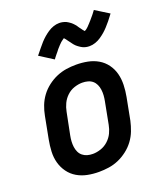

<svg xmlns="http://www.w3.org/2000/svg" viewBox="-143 -870 842 979"><g transform="rotate(-20 278.0 -380.5)"><path d="M225 12Q193 12 163 6Q133 0 107.5 -15Q82 -30 64.5 -54Q47 -78 39 -107Q31 -136 32.5 -168Q34 -200 40 -231L63 -351Q68 -378 78 -404Q88 -430 105 -453Q122 -476 145.5 -494Q169 -512 195 -523Q221 -534 247.5 -538Q274 -542 301 -542Q333 -542 363.5 -536Q394 -530 419.5 -515Q445 -500 462.5 -476Q480 -452 487.5 -423Q495 -394 494 -362Q493 -330 487 -299L464 -179Q458 -152 448 -126Q438 -100 421 -77Q404 -54 380.5 -36Q357 -18 331.5 -7Q306 4 279 8Q252 12 225 12ZM227 -85Q248 -85 270.5 -92.5Q293 -100 311 -116.5Q329 -133 339 -154Q349 -175 353 -197L376 -317Q379 -332 380 -347.5Q381 -363 379 -378Q377 -393 371 -406Q365 -419 354.5 -428Q344 -437 329.5 -441Q315 -445 299 -445Q278 -445 255.5 -437.5Q233 -430 215.5 -413.5Q198 -397 188 -376Q178 -355 174 -333L150 -213Q147 -198 146 -182.5Q145 -167 147 -152Q149 -137 155 -124Q161 -111 172 -102Q183 -93 197 -89Q211 -85 227 -85ZM209 -604 135 -651Q149 -668 160.5 -682.5Q172 -697 183 -709Q194 -721 205.5 -731Q217 -741 231 -750.5Q245 -760 261 -765.5Q277 -771 293 -771Q298 -771 302.5 -770.5Q307 -770 311.5 -769Q316 -768 321 -766.5Q326 -765 330 -763Q334 -761 338 -758.5Q342 -756 345.5 -753.5Q349 -751 353 -748Q357 -745 360 -741.5Q363 -738 366.5 -734.5Q370 -731 372.5 -727.5Q375 -724 377 -720.5Q379 -717 381.5 -714Q384 -711 387.5 -706Q391 -701 394 -697Q397 -693 400 -690Q403 -687 403 -685H398Q398 -686 402 -688Q406 -690 409.5 -692Q413 -694 416.5 -697.5Q420 -701 422 -702.5Q424 -704 425.5 -706Q427 -708 429 -710Q431 -712 433.5 -714.5Q436 -717 438 -719.5Q440 -722 442.5 -724.5Q445 -727 447.5 -730Q450 -733 452.5 -736Q455 -739 458 -742.5Q461 -746 464 -749.5Q467 -753 470 -757Q473 -761 476 -765Q479 -769 482 -773L556 -727Q543 -709 531 -694.5Q519 -680 508.5 -668.5Q498 -657 486.5 -647Q475 -637 461 -627.5Q447 -618 431 -612.5Q415 -607 399 -607Q394 -607 389 -607.5Q384 -608 379.5 -609Q375 -610 370.5 -611.5Q366 -613 362 -615Q358 -617 354 -619.5Q350 -622 346.5 -624.5Q343 -627 339 -630Q335 -633 331.5 -636.5Q328 -640 325 -643.5Q322 -647 319.5 -650.5Q317 -654 314.5 -657.5Q312 -661 309.5 -664Q307 -667 303.5 -672Q300 -677 297.5 -680.5Q295 -684 291.5 -687.5Q288 -691 288 -692Q289 -693 289 -693H290Q291 -693 292.5 -693Q294 -693 293 -692L289 -690Q286 -688 282.5 -685.5Q279 -683 275 -680Q271 -677 269.5 -675.5Q268 -674 266 -672Q264 -670 262 -668Q260 -666 257.5 -663.5Q255 -661 253 -658.5Q251 -656 248.5 -653.5Q246 -651 243.5 -648Q241 -645 238.5 -641.5Q236 -638 233.5 -635Q231 -632 227.5 -628Q224 -624 221.5 -620.5Q219 -617 215.5 -613Q212 -609 209 -604Z"/></g></svg>

Font: Lode
Style: Bold Italic
Weight: 700
Italic angle: -11°
Monospace: yes
Designer: Belleve Invis
Foundry: Belleve Invis
Version: Version 29.2.0; ttfautohint (v1.8.3)